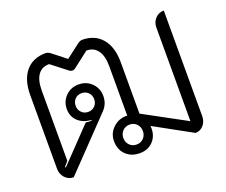

<svg xmlns="http://www.w3.org/2000/svg" viewBox="-102 -749 1075 915"><g transform="rotate(-20 435.0 -292.0)"><path d="M67 -57V-430Q67 -507 103 -550Q139 -593 204 -593Q216 -593 230 -582L296 -530L364 -582Q378 -593 389 -593Q453 -593 489.5 -550Q526 -507 526 -430V-169L742 -52V-527Q742 -554 759.5 -572.5Q777 -591 803 -591V-56Q803 -28 786.5 -9.5Q770 9 746 9L555 -96Q556 -91 556 -83Q556 -43 530.5 -17Q505 9 464 9Q421 9 394 -17.5Q367 -44 367 -87Q367 -127 397 -154.5Q427 -182 468 -180V-431Q468 -483 448 -510.5Q428 -538 391 -538L315 -479Q305 -471 297 -471Q287 -471 278 -479L202 -538Q165 -538 145.5 -511Q126 -484 126 -431V-75L105 -51L109 -48L271 -217Q283 -215 289 -215L301 -216V-219Q260 -221 234 -245Q208 -269 208 -307Q208 -346 234.5 -372.5Q261 -399 300 -399Q340 -399 366.5 -372.5Q393 -346 393 -307Q393 -268 367 -240L128 9Q102 9 84.5 -10Q67 -29 67 -57ZM347 -307Q347 -328 333.5 -341.5Q320 -355 300 -355Q279 -355 266 -341.5Q253 -328 253 -307Q253 -287 266.5 -273.5Q280 -260 300 -260Q320 -260 333.5 -273.5Q347 -287 347 -307ZM513 -85Q513 -107 499 -121.5Q485 -136 464 -136Q442 -136 428 -121.5Q414 -107 414 -85Q414 -64 428 -49.5Q442 -35 464 -35Q485 -35 499 -49.5Q513 -64 513 -85Z"/></g></svg>

Font: K2D ExtraLight
Style: Regular
Weight: 275
Designer: Katatrad Aksorn Co.,Ltd.
Foundry: Cadson Demak Co.,Ltd.
Version: Version 1.000; ttfautohint (v1.6)